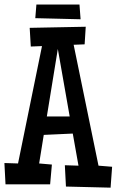

<svg xmlns="http://www.w3.org/2000/svg" viewBox="-23 -820 519 853"><path d="M475.1 -79.1 468.3 13.7 270 8.8 265.1 -85.9 325.7 -84 300.3 -226.6 171.4 -220.7 150.9 -93.8 207.5 -88.9 199.7 -1H1.5L-3.4 -95.7L57.1 -93.8L163.6 -615.2L113.8 -613.3L108.9 -696.3L357.9 -701.2L353 -623L304.2 -621.1L414.6 -84ZM286.6 -302.7 233.9 -602.5 185.1 -302.7ZM335 -734.4 133.8 -739.3 138.7 -799.8H330.1Z"/></svg>

Font: Maiden Orange
Style: Regular
Weight: 400
Designer: Astigmatic (AOETI)
Foundry: Astigmatic (AOETI)
Version: Version 1.000